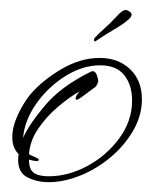

<svg xmlns="http://www.w3.org/2000/svg" viewBox="-20 -379 310 391"><path d="M79 -8Q56 -8 36.5 -17.5Q17 -27 17 -53Q17 -62 18 -65Q5 -78 5 -99Q5 -121 16.5 -145.5Q28 -170 42 -187Q67 -216 105.5 -238.5Q144 -261 183 -261Q221 -261 245 -238Q269 -215 269 -177Q269 -144 251.5 -113.5Q234 -83 205.5 -59Q177 -35 143.5 -21.5Q110 -8 79 -8ZM79 -20Q119 -20 158 -41Q197 -62 223 -97.5Q249 -133 249 -174Q249 -206 233 -226Q217 -246 184 -246Q148 -246 113 -224Q78 -202 54 -168Q30 -134 27 -98Q38 -124 71 -163.5Q104 -203 165 -233Q166 -234 169 -234Q174 -234 177 -226.5Q180 -219 180 -213Q180 -212 178 -207.5Q176 -203 173 -201Q170 -199 162 -193Q154 -187 146.5 -181.5Q139 -176 137 -176Q134 -176 134 -178Q134 -182 137.5 -187Q141 -192 142 -193Q121 -181 97.5 -161Q74 -141 57.5 -116.5Q41 -92 39 -65Q42 -63 50.5 -59.5Q59 -56 59 -54Q59 -51 55 -51Q51 -51 47 -52Q43 -53 39 -54Q39 -34 49 -27Q59 -20 79 -20ZM176 -296Q175 -295 174 -295Q173 -295 173 -295Q171 -295 171.5 -298.5Q172 -302 174 -303Q178 -308 191 -319.5Q204 -331 217 -345Q223 -352 229.5 -356.5Q236 -361 243 -356Q253 -350 243 -340.5Q233 -331 214 -320Q195 -309 176 -296Z"/></svg>

Font: Fuggles
Style: Regular
Weight: 400
Designer: Rob Leuschke
Foundry: Robert E. Leuschke
Version: Version 1.100; ttfautohint (v1.8.3)